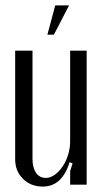

<svg xmlns="http://www.w3.org/2000/svg" viewBox="-20 -682 379 709"><path d="M237 -83Q209 7 138 7Q94 7 65 -21.5Q36 -50 36 -94V-495H100V-95Q100 -63 113 -44Q126 -25 149 -25Q166 -25 182 -36.5Q198 -48 211 -67Q224 -86 231.5 -110.5Q239 -135 239 -160V-495H300V0H239V-50L248 -79ZM155 -554 184 -662H235L179 -554Z"/></svg>

Font: Moniqa Paragraph
Style: Regular
Weight: 400
Designer: Rajesh Rajput
Foundry: Rajesh Rajput
Version: Version 1.000